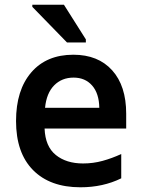

<svg xmlns="http://www.w3.org/2000/svg" viewBox="-20 -784 603 814"><path d="M321 10Q192 10 120 -63Q48 -136 48 -271Q48 -402 112.5 -477Q177 -552 291 -552Q396 -552 455.5 -486Q515 -420 515 -302V-239H169Q172 -163 216.5 -127Q261 -91 332 -91Q375 -91 415 -102Q455 -113 494 -131V-28Q417 10 321 10ZM401 -327Q400 -388 370.5 -421.5Q341 -455 292 -455Q242 -455 209.5 -422Q177 -389 171 -327ZM264 -604 117 -755V-764H251L344 -617V-604Z"/></svg>

Font: Noto Sans Mono SemiCondensed SemiBold
Style: Regular
Weight: 600
Width: 4
Designer: Monotype Design Team
Foundry: Monotype Imaging Inc.
Version: Version 2.014; ttfautohint (v1.8.4.7-5d5b)